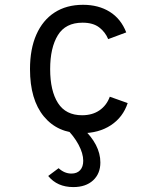

<svg xmlns="http://www.w3.org/2000/svg" viewBox="-20 -543 656 800"><path d="M319.5 12Q220.4 12 162.7 -57.9Q105 -127.9 105 -255Q105 -338.9 131.5 -398.9Q158 -458.9 207.4 -490.9Q256.9 -523 326 -523Q390.5 -523 437.2 -493.9Q483.9 -464.9 506 -408L430.8 -380Q418.6 -409.5 393.1 -429Q367.5 -448.5 324 -448.5Q253 -448.5 221 -396.2Q189 -343.9 189 -255Q189 -164.5 221.6 -113.6Q254.1 -62.8 322 -62.8Q365 -62.8 394.7 -83.4Q424.4 -104 437.5 -140L512 -113.5Q492.5 -54.5 442 -21.2Q391.5 12 319.5 12ZM285.5 236.5Q218.6 236.5 180.8 190.2L224.2 157.8Q248.6 180.2 277.5 180.2Q300.8 180.2 313.8 166.2Q326.8 152.2 326.8 126.8Q326.8 96.4 307.2 59.7Q287.6 23 253.5 -10H323.5Q398.2 59.5 398.2 134Q398.2 180.5 367.9 208.5Q337.5 236.5 285.5 236.5Z"/></svg>

Font: Overpass Mono Light
Style: Regular
Weight: 300
Monospace: yes
Designer: Delve Withrington, Dave Bailey
Foundry: Delve Fonts LLC
Version: Version 4.000